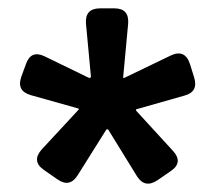

<svg xmlns="http://www.w3.org/2000/svg" viewBox="-20 -798 516 460"><path d="M357 -366Q327 -346 308 -376L239 -488H235L166 -378Q147 -348 118 -368L85 -391Q55 -412 80 -440L169 -536L168 -538L54 -570Q19 -580 31 -614L42 -644Q54 -679 87 -663L194 -611L198 -613L186 -741Q183 -778 220 -778H254Q290 -778 287 -741L275 -612L277 -611L389 -665Q423 -681 435 -645L445 -613Q456 -578 422 -569L306 -536V-533L394 -437Q420 -409 389 -388Z"/></svg>

Font: Jellee Roman
Style: Regular
Weight: 400
Designer: Alfredo Marco Pradil
Foundry: Alfredo Marco Pradil
Version: Version 1.016;PS 001.016;hotconv 1.0.88;makeotf.lib2.5.64775